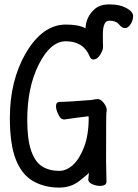

<svg xmlns="http://www.w3.org/2000/svg" viewBox="-20 -831 626 874"><path d="M250 22.9Q182.1 22.9 130.6 -6.6Q79.1 -36.1 52 -105Q24.9 -173.8 24.9 -294.9Q24.9 -462.9 97.2 -588.9Q173.8 -719.2 279.8 -719.2Q339.8 -719.2 369.1 -702.1Q372.1 -754.9 409.2 -788.1Q433.1 -811 479 -811Q524.9 -811 555.4 -794.4Q585.9 -777.8 585.9 -757.8Q585.9 -738.8 574.5 -720.9Q563 -703.1 549.1 -703.1Q535.2 -703.1 521.5 -720Q507.8 -736.8 477.1 -736.8Q448.2 -736.8 448.2 -673.8Q448.2 -627 449.2 -618.2Q449.2 -602.1 435.5 -581.1Q421.9 -560.1 405.8 -560.1Q394 -560.1 388.2 -574.2Q359.9 -643.1 279.8 -643.1Q210 -643.1 157 -538.6Q104 -434.1 104 -285.2Q104 -195.8 122.1 -144.3Q140.1 -92.8 172.6 -73Q205.1 -53.2 250 -53.2Q282.2 -53.2 312 -80.1Q341.8 -106.9 362.8 -161.9Q383.8 -216.8 383.8 -295.9L382.8 -301.8Q332 -295.9 272.9 -287.1Q259.8 -287.1 252.4 -298.1Q245.1 -309.1 240 -322.5Q234.9 -335.9 234.9 -347.2Q234.9 -367.2 252.9 -367.2Q287.1 -367.2 397.9 -376Q413.1 -379.9 424.8 -379.9Q435.1 -379.9 444.6 -370.8Q454.1 -361.8 460 -350.8Q465.8 -339.8 465.8 -331.1Q465.8 -324.2 464.4 -319.6Q462.9 -314.9 462.9 -94.2L464.8 -3.9Q464.8 15.1 434.1 15.1Q417 15.1 399.4 7.1Q381.8 -1 381.8 -14.2L384.8 -44.9Q382.8 -40 343 -8.5Q303.2 22.9 250 22.9Z"/></svg>

Font: LXGW WenKai Mono GB Screen
Style: Regular
Weight: 400
Monospace: yes
Designer: LXGW / Fontworks Inc.
Foundry: LXGW / Fontworks Inc.
Version: Version 1.510;January 18,2025